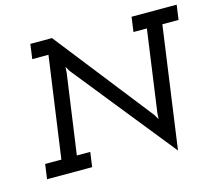

<svg xmlns="http://www.w3.org/2000/svg" viewBox="-104 -831 1129 995"><g transform="rotate(-15 461.0 -334.0)"><path d="M733 32 824 -621H911L922 -700H680L669 -621H741L680 -183L678 -151L663 -177L253 -700H137L126 -621H213L137 -79H50L39 0H281L292 -79H220L280 -506L282 -538L297 -512Z"/></g></svg>

Font: Josefin Slab Thin
Style: Bold Italic
Weight: 700
Italic angle: -12°
Version: Version 2.000